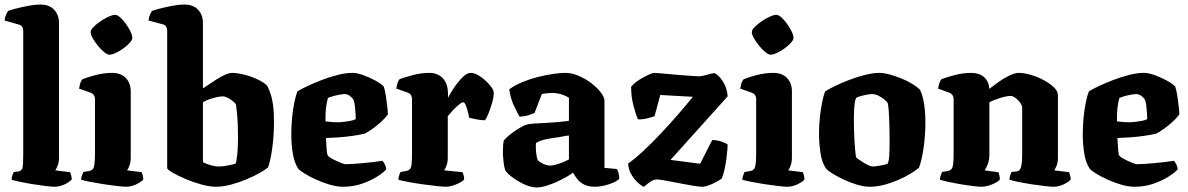

<svg xmlns="http://www.w3.org/2000/svg" viewBox="-25 -820 5217 843"><path d="M216 0Q204 0 178 -3Q152 -6 121 -11Q90 -16 64 -21.5Q38 -27 26 -31Q26 -39 29 -48.5Q32 -58 35 -65L55 -67Q72 -70 74.5 -86Q77 -102 77 -147V-685Q77 -693 73 -701Q69 -709 58 -712L-5 -730Q-3 -746 2 -756.5Q7 -767 10 -772Q21 -776 45.5 -782.5Q70 -789 99 -794.5Q128 -800 153 -800Q191 -800 212.5 -777.5Q234 -755 234 -719V-128Q234 -107 228 -92.5Q222 -78 218 -72L283 -64Q285 -59 287.5 -49.5Q290 -40 290 -32Q284 -25 271 -17Q258 -9 243 -4.5Q228 0 216 0Z M530 0Q519 0 491.5 -3Q464 -6 431.5 -11Q399 -16 371 -21.5Q343 -27 331 -31Q331 -38 334.5 -48Q338 -58 341 -65L366 -69Q376 -71 381.5 -76.5Q387 -82 389.5 -98Q392 -114 392 -147V-385Q392 -395 387 -402.5Q382 -410 373 -413L322 -431Q324 -443 327 -453.5Q330 -464 337 -472Q355 -480 393 -490Q431 -500 467 -500Q506 -500 527.5 -477.5Q549 -455 549 -419V-128Q549 -107 543 -92Q537 -77 533 -72L597 -64Q599 -59 601.5 -50.5Q604 -42 604 -32Q599 -25 585.5 -17Q572 -9 557.5 -4.5Q543 0 530 0ZM455 -580Q446 -580 432.5 -591Q419 -602 405.5 -618.5Q392 -635 382.5 -651.5Q373 -668 373 -679Q373 -689 385.5 -701.5Q398 -714 416 -726.5Q434 -739 452 -747Q470 -755 480 -755Q490 -755 503 -743.5Q516 -732 528 -715Q540 -698 548 -681.5Q556 -665 556 -654Q556 -645 545 -632.5Q534 -620 517.5 -608Q501 -596 484 -588Q467 -580 455 -580Z M923 0Q896 0 859.5 -10Q823 -20 789 -34.5Q755 -49 732 -62.5Q709 -76 709 -82V-685Q709 -694 704.5 -702.5Q700 -711 690 -713L627 -730Q629 -746 634 -756.5Q639 -767 642 -772Q653 -776 677.5 -782.5Q702 -789 731 -794.5Q760 -800 785 -800Q823 -800 844.5 -777.5Q866 -755 866 -719V-432Q875 -438 891 -448.5Q907 -459 926 -471.5Q945 -484 963.5 -492Q982 -500 994 -500Q1011 -500 1033.5 -495.5Q1056 -491 1078 -483Q1100 -475 1119.5 -464.5Q1139 -454 1149 -442Q1159 -422 1165.5 -400Q1172 -378 1175 -350Q1178 -322 1178 -285Q1178 -226 1170.5 -170.5Q1163 -115 1152 -85Q1139 -74 1113 -59.5Q1087 -45 1054.5 -31.5Q1022 -18 987.5 -9Q953 0 923 0ZM935 -89Q947 -89 961 -91Q975 -93 988 -96Q1001 -99 1009 -101Q1014 -111 1017 -144.5Q1020 -178 1020 -213Q1020 -249 1019 -274Q1018 -299 1016 -319.5Q1014 -340 1011 -361Q1007 -369 995.5 -377.5Q984 -386 972.5 -391.5Q961 -397 956 -397Q943 -397 927 -393.5Q911 -390 895 -384.5Q879 -379 866 -371V-108Q876 -103 888.5 -98.5Q901 -94 913.5 -91.5Q926 -89 935 -89Z M1481 0Q1454 0 1422 -9.5Q1390 -19 1360.5 -32.5Q1331 -46 1310 -59.5Q1289 -73 1284 -80Q1267 -106 1260.5 -146.5Q1254 -187 1254 -230Q1254 -267 1257.5 -303.5Q1261 -340 1267.5 -371Q1274 -402 1281 -419Q1295 -428 1323.5 -441.5Q1352 -455 1387 -468.5Q1422 -482 1457.5 -491Q1493 -500 1522 -500Q1543 -500 1570.5 -490Q1598 -480 1623.5 -466Q1649 -452 1660 -440Q1665 -425 1669 -400Q1673 -375 1675.5 -351.5Q1678 -328 1678 -317Q1664 -299 1645.5 -282.5Q1627 -266 1608.5 -253Q1590 -240 1576 -233Q1549 -227 1520 -223Q1491 -219 1462 -217Q1433 -215 1406 -214Q1408 -180 1409.5 -160.5Q1411 -141 1415 -136Q1418 -132 1428 -126Q1438 -120 1451 -114Q1464 -108 1475.5 -103.5Q1487 -99 1493 -99Q1508 -99 1528 -100.5Q1548 -102 1570.5 -104Q1593 -106 1614.5 -108.5Q1636 -111 1654 -114Q1659 -109 1664 -100Q1669 -91 1671 -77Q1660 -63 1631.5 -45Q1603 -27 1564.5 -13.5Q1526 0 1481 0ZM1463 -283Q1476 -284 1489 -285.5Q1502 -287 1514.5 -289.5Q1527 -292 1537 -297Q1537 -308 1536 -324Q1535 -340 1533 -356.5Q1531 -373 1526 -384Q1520 -392 1513 -397.5Q1506 -403 1499.5 -405Q1493 -407 1489 -407Q1482 -407 1467.5 -404.5Q1453 -402 1438.5 -398Q1424 -394 1415 -390Q1411 -377 1408 -358Q1405 -339 1404.5 -320.5Q1404 -302 1404 -287Q1419 -285 1434 -284Q1449 -283 1463 -283Z M1934 0Q1922 0 1893 -3Q1864 -6 1829 -11Q1794 -16 1765 -21.5Q1736 -27 1724 -31Q1724 -38 1727 -48Q1730 -58 1734 -65L1758 -69Q1768 -71 1774 -76.5Q1780 -82 1782 -98Q1784 -114 1784 -147V-385Q1784 -395 1779 -402.5Q1774 -410 1766 -413L1715 -431Q1717 -443 1720 -453.5Q1723 -464 1729 -472Q1746 -479 1784.5 -489.5Q1823 -500 1860 -500Q1897 -500 1919.5 -476Q1942 -452 1942 -406V-391Q1945 -396 1955 -413.5Q1965 -431 1980 -451Q1995 -471 2011 -485.5Q2027 -500 2042 -500Q2057 -500 2074.5 -490Q2092 -480 2108 -465Q2124 -450 2133.5 -436Q2143 -422 2143 -413Q2143 -395 2136 -370Q2129 -345 2120 -322.5Q2111 -300 2104 -292Q2087 -292 2067 -296Q2047 -300 2035 -303Q2034 -310 2030 -326.5Q2026 -343 2020.5 -357Q2015 -371 2008 -371Q2003 -371 1993.5 -363.5Q1984 -356 1973.5 -346Q1963 -336 1954.5 -325.5Q1946 -315 1941 -310V-128Q1941 -107 1935 -92Q1929 -77 1925 -72L2006 -64Q2008 -59 2010.5 -50.5Q2013 -42 2013 -32Q2006 -24 1991 -16.5Q1976 -9 1960.5 -4.5Q1945 0 1934 0Z M2331 3Q2307 3 2278.5 -10Q2250 -23 2226 -40.5Q2202 -58 2193 -73Q2188 -89 2185.5 -112Q2183 -135 2183 -156Q2183 -171 2184 -183Q2185 -195 2187 -203Q2195 -213 2208 -224Q2221 -235 2236.5 -245.5Q2252 -256 2266 -263.5Q2280 -271 2288 -273Q2297 -276 2320 -277.5Q2343 -279 2366 -280Q2383 -281 2398.5 -282Q2414 -283 2428.5 -284.5Q2443 -286 2454 -287Q2465 -288 2473 -290V-391Q2452 -403 2433.5 -407.5Q2415 -412 2401 -412Q2392 -412 2377 -410.5Q2362 -409 2354 -407L2322 -324Q2315 -321 2298 -315Q2281 -309 2256 -308Q2247 -323 2231.5 -356Q2216 -389 2211 -428Q2236 -446 2268.5 -459.5Q2301 -473 2336.5 -482Q2372 -491 2404 -495.5Q2436 -500 2458 -500Q2486 -500 2516 -487Q2546 -474 2571.5 -454.5Q2597 -435 2613 -414Q2629 -393 2629 -377V-83L2684 -78Q2687 -72 2690.5 -61Q2694 -50 2694 -35Q2684 -25 2665 -17Q2646 -9 2625 -4.5Q2604 0 2589 0Q2558 0 2539 -10Q2520 -20 2509 -34.5Q2498 -49 2491 -62Q2469 -46 2439.5 -31Q2410 -16 2381 -6.5Q2352 3 2331 3ZM2390 -93Q2400 -93 2415 -97Q2430 -101 2446 -107.5Q2462 -114 2473 -120V-225Q2460 -224 2446.5 -221Q2433 -218 2416 -216Q2391 -213 2367.5 -207.5Q2344 -202 2328 -192Q2327 -176 2328.5 -154.5Q2330 -133 2336 -117Q2346 -107 2362 -100Q2378 -93 2390 -93Z M2802 0Q2797 0 2780 -14Q2763 -28 2748.5 -51.5Q2734 -75 2733 -102Q2763 -123 2800.5 -158Q2838 -193 2877.5 -235Q2917 -277 2953 -318.5Q2989 -360 3017 -395L2874 -403L2849 -310Q2838 -306 2817.5 -300.5Q2797 -295 2776 -296Q2766 -319 2756 -357.5Q2746 -396 2746 -438Q2752 -448 2766.5 -459Q2781 -470 2797.5 -479Q2814 -488 2827.5 -494Q2841 -500 2846 -500Q2851 -500 2870 -498.5Q2889 -497 2915 -494.5Q2941 -492 2967.5 -490Q2994 -488 3015 -486.5Q3036 -485 3045 -485Q3054 -485 3068.5 -489Q3083 -493 3097 -496.5Q3111 -500 3114 -498Q3130 -491 3148.5 -463Q3167 -435 3170 -397L2919 -118L3049 -101L3102 -205Q3122 -205 3141 -199Q3160 -193 3170 -185Q3170 -179 3168.5 -161.5Q3167 -144 3164 -121Q3161 -98 3156 -75.5Q3151 -53 3144 -36Q3134 -29 3118.5 -20.5Q3103 -12 3086.5 -6Q3070 0 3059 0Q3044 0 3015 -5Q2986 -10 2955 -16Q2924 -22 2897.5 -27Q2871 -32 2861 -32Q2847 -32 2836 -25.5Q2825 -19 2802 0Z M3433 0Q3422 0 3394.5 -3Q3367 -6 3334.5 -11Q3302 -16 3274 -21.5Q3246 -27 3234 -31Q3234 -38 3237.5 -48Q3241 -58 3244 -65L3269 -69Q3279 -71 3284.5 -76.5Q3290 -82 3292.5 -98Q3295 -114 3295 -147V-385Q3295 -395 3290 -402.5Q3285 -410 3276 -413L3225 -431Q3227 -443 3230 -453.5Q3233 -464 3240 -472Q3258 -480 3296 -490Q3334 -500 3370 -500Q3409 -500 3430.5 -477.5Q3452 -455 3452 -419V-128Q3452 -107 3446 -92Q3440 -77 3436 -72L3500 -64Q3502 -59 3504.5 -50.5Q3507 -42 3507 -32Q3502 -25 3488.5 -17Q3475 -9 3460.5 -4.5Q3446 0 3433 0ZM3358 -580Q3349 -580 3335.5 -591Q3322 -602 3308.5 -618.5Q3295 -635 3285.5 -651.5Q3276 -668 3276 -679Q3276 -689 3288.5 -701.5Q3301 -714 3319 -726.5Q3337 -739 3355 -747Q3373 -755 3383 -755Q3393 -755 3406 -743.5Q3419 -732 3431 -715Q3443 -698 3451 -681.5Q3459 -665 3459 -654Q3459 -645 3448 -632.5Q3437 -620 3420.5 -608Q3404 -596 3387 -588Q3370 -580 3358 -580Z M3794 0Q3769 0 3738.5 -9Q3708 -18 3679.5 -31.5Q3651 -45 3630 -58Q3609 -71 3601 -81Q3584 -106 3577.5 -148Q3571 -190 3571 -234Q3571 -272 3575 -307.5Q3579 -343 3585 -372.5Q3591 -402 3598 -419Q3612 -428 3639.5 -441.5Q3667 -455 3702 -468.5Q3737 -482 3772.5 -491Q3808 -500 3836 -500Q3855 -500 3881 -493Q3907 -486 3934 -475Q3961 -464 3982.5 -450.5Q4004 -437 4015 -425Q4023 -408 4028 -386.5Q4033 -365 4035.5 -339Q4038 -313 4038 -282Q4038 -225 4030 -170Q4022 -115 4010 -84Q3998 -73 3974.5 -58.5Q3951 -44 3920 -30.5Q3889 -17 3856.5 -8.5Q3824 0 3794 0ZM3807 -89Q3812 -89 3824 -90.5Q3836 -92 3850 -95Q3864 -98 3872 -101Q3878 -111 3879.5 -139Q3881 -167 3881 -201Q3881 -232 3880 -269Q3879 -306 3877 -335Q3875 -364 3871 -370Q3867 -376 3855.5 -385Q3844 -394 3830.5 -400.5Q3817 -407 3804 -407Q3795 -407 3781.5 -404.5Q3768 -402 3755.5 -398.5Q3743 -395 3735 -391Q3731 -386 3728.5 -371.5Q3726 -357 3725 -337.5Q3724 -318 3724 -296Q3724 -264 3725.5 -227.5Q3727 -191 3729.5 -163.5Q3732 -136 3734 -129Q3736 -126 3745 -120Q3754 -114 3766 -106.5Q3778 -99 3789 -94Q3800 -89 3807 -89Z M4285 0Q4274 0 4248.5 -3Q4223 -6 4193.5 -11Q4164 -16 4139 -21.5Q4114 -27 4102 -31Q4102 -39 4105 -48.5Q4108 -58 4111 -65L4136 -69Q4153 -72 4157.5 -87Q4162 -102 4162 -147V-385Q4162 -394 4157.5 -401.5Q4153 -409 4143 -413L4094 -431Q4096 -443 4099 -453.5Q4102 -464 4108 -472Q4125 -479 4163.5 -489.5Q4202 -500 4239 -500Q4274 -500 4295 -482Q4316 -464 4319 -430Q4334 -442 4357 -458.5Q4380 -475 4405 -487.5Q4430 -500 4448 -500Q4471 -500 4500.5 -491.5Q4530 -483 4557 -468.5Q4584 -454 4602 -437Q4620 -420 4620 -402V-128Q4620 -107 4614 -92.5Q4608 -78 4604 -72L4669 -64Q4671 -59 4673.5 -50Q4676 -41 4676 -32Q4671 -25 4657.5 -17Q4644 -9 4629.5 -4.5Q4615 0 4602 0Q4590 0 4563 -3Q4536 -6 4504 -11Q4472 -16 4445.5 -21.5Q4419 -27 4407 -31Q4407 -39 4410 -48.5Q4413 -58 4416 -65L4436 -67Q4447 -68 4452.5 -75Q4458 -82 4460.5 -98.5Q4463 -115 4463 -147V-348Q4463 -355 4457.5 -364Q4452 -373 4444 -381Q4436 -389 4427.5 -394Q4419 -399 4413 -399Q4405 -399 4392 -396.5Q4379 -394 4365 -389.5Q4351 -385 4338.5 -380Q4326 -375 4319 -371V-139Q4319 -118 4312 -99.5Q4305 -81 4298 -72L4358 -64Q4360 -61 4362.5 -51.5Q4365 -42 4365 -32Q4360 -25 4345 -17Q4330 -9 4313.5 -4.5Q4297 0 4285 0Z M4956 0Q4929 0 4897 -9.5Q4865 -19 4835.5 -32.5Q4806 -46 4785 -59.5Q4764 -73 4759 -80Q4742 -106 4735.5 -146.5Q4729 -187 4729 -230Q4729 -267 4732.5 -303.5Q4736 -340 4742.5 -371Q4749 -402 4756 -419Q4770 -428 4798.5 -441.5Q4827 -455 4862 -468.5Q4897 -482 4932.5 -491Q4968 -500 4997 -500Q5018 -500 5045.5 -490Q5073 -480 5098.5 -466Q5124 -452 5135 -440Q5140 -425 5144 -400Q5148 -375 5150.5 -351.5Q5153 -328 5153 -317Q5139 -299 5120.5 -282.5Q5102 -266 5083.5 -253Q5065 -240 5051 -233Q5024 -227 4995 -223Q4966 -219 4937 -217Q4908 -215 4881 -214Q4883 -180 4884.5 -160.5Q4886 -141 4890 -136Q4893 -132 4903 -126Q4913 -120 4926 -114Q4939 -108 4950.5 -103.5Q4962 -99 4968 -99Q4983 -99 5003 -100.5Q5023 -102 5045.5 -104Q5068 -106 5089.5 -108.5Q5111 -111 5129 -114Q5134 -109 5139 -100Q5144 -91 5146 -77Q5135 -63 5106.5 -45Q5078 -27 5039.5 -13.5Q5001 0 4956 0ZM4938 -283Q4951 -284 4964 -285.5Q4977 -287 4989.5 -289.5Q5002 -292 5012 -297Q5012 -308 5011 -324Q5010 -340 5008 -356.5Q5006 -373 5001 -384Q4995 -392 4988 -397.5Q4981 -403 4974.5 -405Q4968 -407 4964 -407Q4957 -407 4942.5 -404.5Q4928 -402 4913.5 -398Q4899 -394 4890 -390Q4886 -377 4883 -358Q4880 -339 4879.5 -320.5Q4879 -302 4879 -287Q4894 -285 4909 -284Q4924 -283 4938 -283Z"/></svg>

Font: Texturina 12pt ExtraBold
Style: Regular
Weight: 800
Designer: Guillermo Torres Carreño
Foundry: Omnibus-Type
Version: Version 1.002